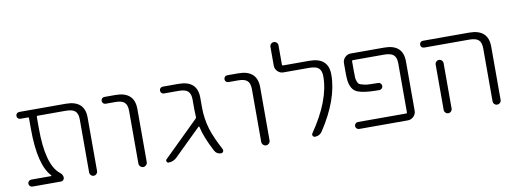

<svg xmlns="http://www.w3.org/2000/svg" viewBox="-57 -1031 3552 1326"><g transform="rotate(-10 1719.0 -368.5)"><path d="M540 -48.8Q540 -38.1 531.7 -29.8Q523.4 -21.5 512.2 -21.5Q501 -21.5 492.7 -29.8Q484.4 -38.1 484.4 -48.8V-420.9Q484.4 -461.9 465.3 -479.5Q446.3 -497.1 399.4 -497.1H203.1Q195.3 -497.1 195.3 -490.2V-411.1Q195.3 -151.4 286.1 -81.1Q305.7 -65.4 305.7 -44.9Q305.7 -35.2 298.8 -28.3Q292 -21.5 282.2 -21.5H82Q72.3 -21.5 64.9 -28.8Q57.6 -36.1 57.6 -45.9Q57.6 -55.7 64.9 -63Q72.3 -70.3 82 -70.3H220.7Q223.6 -70.3 224.1 -72.3Q224.6 -74.2 223.6 -75.2Q141.6 -161.1 140.6 -411.1V-490.2Q140.6 -497.1 132.8 -497.1H82Q71.3 -497.1 64.5 -503.9Q57.6 -510.7 57.6 -521Q57.6 -531.2 64.5 -538.1Q71.3 -544.9 82 -544.9H407.2Q540 -544.9 540 -424.8Z M679.7 -497.1Q668.9 -497.1 662.1 -503.9Q655.3 -510.7 655.3 -521Q655.3 -531.2 662.1 -538.1Q668.9 -544.9 679.7 -544.9H755.9Q887.7 -544.9 888.7 -424.8V-50.8Q888.7 -39.1 879.9 -30.3Q871.1 -21.5 859.4 -21.5Q847.7 -21.5 838.9 -30.3Q830.1 -39.1 830.1 -50.8V-420.9Q830.1 -461.9 811 -479.5Q792 -497.1 746.1 -497.1Z M1330.1 -355.5Q1330.1 -277.3 1352.5 -203.1Q1373 -137.7 1420.9 -47.9Q1422.9 -43 1422.9 -39.1Q1422.9 -34.2 1419.9 -30.3Q1415 -21.5 1405.3 -21.5Q1375 -21.5 1360.4 -47.9Q1305.7 -151.4 1289.1 -227.5Q1289.1 -229.5 1286.6 -230Q1284.2 -230.5 1283.2 -229.5L1095.7 -45.9Q1071.3 -21.5 1036.1 -21.5Q1028.3 -21.5 1024.4 -30.3Q1022.5 -34.2 1022.5 -37.1Q1022.5 -42 1026.4 -45.9L1273.4 -288.1Q1278.3 -293 1277.3 -300.8Q1275.4 -325.2 1275.4 -352.5V-420.9Q1275.4 -461.9 1256.3 -479.5Q1237.3 -497.1 1190.4 -497.1H1088.9Q1078.1 -497.1 1071.3 -503.9Q1064.5 -510.7 1064.5 -521Q1064.5 -531.2 1071.3 -538.1Q1078.1 -544.9 1088.9 -544.9H1198.2Q1330.1 -544.9 1330.1 -424.8Z M1541 -497.1Q1530.3 -497.1 1523.4 -503.9Q1516.6 -510.7 1516.6 -521Q1516.6 -531.2 1523.4 -538.1Q1530.3 -544.9 1541 -544.9H1617.2Q1749 -544.9 1750 -424.8V-50.8Q1750 -39.1 1741.2 -30.3Q1732.4 -21.5 1720.7 -21.5Q1709 -21.5 1700.2 -30.3Q1691.4 -39.1 1691.4 -50.8V-420.9Q1691.4 -461.9 1672.4 -479.5Q1653.3 -497.1 1607.4 -497.1Z M2116.2 -544.9Q2249 -544.9 2249 -424.8Q2249 -252 2114.3 -47.9Q2095.7 -21.5 2063.5 -21.5Q2053.7 -21.5 2048.8 -30.3Q2043.9 -39.1 2049.8 -47.9Q2192.4 -254.9 2192.4 -421.9Q2192.4 -461.9 2173.3 -479.5Q2154.3 -497.1 2107.4 -497.1H1925.8Q1902.3 -497.1 1885.3 -514.2Q1868.2 -531.2 1868.2 -554.7V-686.5Q1868.2 -698.2 1876.5 -706.5Q1884.8 -714.8 1896.5 -714.8Q1908.2 -714.8 1916.5 -706.5Q1924.8 -698.2 1924.8 -686.5V-552.7Q1924.8 -544.9 1932.6 -544.9Z M2640.6 -544.9Q2772.5 -544.9 2772.5 -424.8V-79.1Q2772.5 -55.7 2755.4 -38.6Q2738.3 -21.5 2714.8 -21.5H2373Q2363.3 -21.5 2356 -28.8Q2348.6 -36.1 2348.6 -45.9Q2348.6 -55.7 2356 -63Q2363.3 -70.3 2373 -70.3H2710.9Q2717.8 -70.3 2717.8 -78.1V-420.9Q2717.8 -461.9 2698.2 -479.5Q2678.7 -497.1 2632.8 -497.1H2414.1Q2406.2 -497.1 2406.2 -490.2V-420.9Q2406.2 -389.6 2407.2 -375Q2408.2 -360.4 2414.1 -346.2Q2419.9 -332 2427.7 -327.6Q2435.5 -323.2 2457.5 -317.9Q2479.5 -312.5 2505.9 -312.5Q2524.4 -311.5 2557.6 -311.5Q2567.4 -311.5 2574.7 -304.2Q2582 -296.9 2582 -286.6Q2582 -276.4 2574.7 -269Q2567.4 -261.7 2557.6 -261.7Q2517.6 -261.7 2492.2 -263.7Q2458 -265.6 2430.7 -272Q2403.3 -278.3 2388.7 -289.1Q2374 -299.8 2364.3 -319.3Q2354.5 -338.9 2351.6 -361.8Q2348.6 -384.8 2348.6 -420.9V-487.3Q2348.6 -510.7 2365.7 -527.8Q2382.8 -544.9 2406.2 -544.9Z M2913.1 -497.1Q2902.3 -497.1 2895.5 -503.9Q2888.7 -510.7 2888.7 -521Q2888.7 -531.2 2895.5 -538.1Q2902.3 -544.9 2913.1 -544.9H3236.3Q3369.1 -544.9 3370.1 -424.8V-49.8Q3370.1 -38.1 3361.8 -29.8Q3353.5 -21.5 3341.8 -21.5Q3330.1 -21.5 3321.8 -29.8Q3313.5 -38.1 3313.5 -49.8V-420.9Q3313.5 -461.9 3294.4 -479.5Q3275.4 -497.1 3228.5 -497.1ZM3026.4 -367.2V-72.3V-48.8Q3026.4 -38.1 3018.1 -29.8Q3009.8 -21.5 2998.5 -21.5Q2987.3 -21.5 2979 -29.8Q2970.7 -38.1 2970.7 -48.8V-72.3V-367.2Q2970.7 -378.9 2979 -387.2Q2987.3 -395.5 2998.5 -395.5Q3009.8 -395.5 3018.1 -387.2Q3026.4 -378.9 3026.4 -367.2Z"/></g></svg>

Font: Gen Jyuu Gothic Light
Style: Regular
Weight: 200
Designer: [Source Han Sans]
Ryoko NISHIZUKA  (kana & ideographs); Paul D. Hunt (Latin, Greek & Cyrillic); Wenlong ZHANG  (bopomofo
Version: Version 1.002.20150607